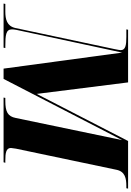

<svg xmlns="http://www.w3.org/2000/svg" viewBox="121 -908 754 1101"><g transform="rotate(90 498.5 -357.0)"><path d="M-32 0H221L223 -10H215C148 -10 116 -13 116 -48C116 -55 117 -64 119 -74L249 -680L341 0H400L751 -680L624 -70C615 -24 589 -10 526 -10H509L507 0H878L881 -10H868C826 -10 796 -14 796 -42C796 -46 798 -56 800 -71L921 -647C931 -697 971 -704 1014 -704H1027L1029 -714H756L486 -190L420 -714H118L116 -704H159C204 -704 235 -700 235 -672C235 -665 233 -658 229 -636L108 -67C97 -19 58 -10 14 -10H-30Z"/></g></svg>

Font: Noto Serif Display ExtraBold
Style: Italic
Weight: 800
Italic angle: -12°
Designer: Monotype Design Team
Foundry: Monotype Imaging Inc.
Version: Version 2.009